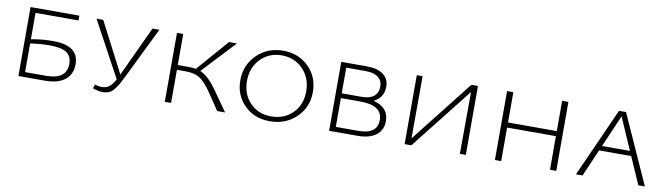

<svg xmlns="http://www.w3.org/2000/svg" viewBox="-32 -864 4393 1267"><g transform="rotate(10 2165.0 -230.0)"><path d="M284 -267Q456 -267 456 -142Q456 -74 409.5 -37Q363 0 274 0H98V-462H425V-430H137V-253Q208 -267 284 -267ZM278 -33Q415 -33 415 -137Q415 -188 380.5 -211.5Q346 -235 266 -235Q202 -235 137 -225V-33Z M915 -462H961L793 -118Q775 -82 767 -67.5Q759 -53 742.5 -31Q726 -9 707 -0.5Q688 8 663 8Q632 8 596 -6L606 -32Q633 -24 651 -24Q682 -24 702 -40Q722 -56 741 -90L540 -462H585L759 -126L762 -133Z M1392 -129 1483 0H1430L1354 -113Q1310 -177 1274.5 -199.5Q1239 -222 1180 -222H1121V0H1079V-462H1121V-254H1192Q1222 -254 1243 -250L1428 -462H1481L1274 -241Q1329 -220 1392 -129Z M1783 6Q1679 6 1612 -60.5Q1545 -127 1545 -227Q1545 -329 1615.5 -398.5Q1686 -468 1791 -468Q1894 -468 1962 -401Q2030 -334 2030 -233Q2030 -130 1959 -62Q1888 6 1783 6ZM1786 -27Q1873 -27 1929.5 -83.5Q1986 -140 1986 -229Q1986 -319 1929.5 -377.5Q1873 -436 1787 -436Q1702 -436 1645.5 -378Q1589 -320 1589 -230Q1589 -141 1644.5 -84Q1700 -27 1786 -27Z M2435 -246Q2538 -219 2538 -128Q2538 -67 2494 -33.5Q2450 0 2368 0H2180V-462H2353Q2423 -462 2462 -433Q2501 -404 2501 -352Q2501 -279 2435 -246ZM2349 -430H2219V-258H2355Q2407 -258 2434.5 -281Q2462 -304 2462 -346Q2462 -385 2433.5 -407.5Q2405 -430 2349 -430ZM2370 -33Q2497 -33 2497 -128Q2497 -226 2349 -226H2219V-33Z M3096 -462V0H3056L3058 -415L2731 0H2686V-462H2725L2724 -45L3052 -462Z M3660 -462H3702V0H3660V-225H3333V0H3291V-462H3333V-259H3660Z M4252 0 4172 -182H3957L3878 0H3834L4041 -462H4088L4296 0ZM3971 -214H4158L4064 -429Z"/></g></svg>

Font: EauTestSC Light
Style: Regular
Weight: 300
Designer: Christian Thalmann (Catharsis Fonts)
Version: Version 0.001;PS 000.001;hotconv 1.0.88;makeotf.lib2.5.64775